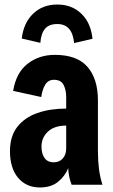

<svg xmlns="http://www.w3.org/2000/svg" viewBox="-20 -815 500 847"><path d="M156 12Q96 12 60 -30.5Q24 -73 24 -148Q24 -214 56.5 -255.5Q89 -297 145 -316.5Q201 -336 272 -336V-387Q272 -418 260.5 -440.5Q249 -463 218 -463Q192 -463 179 -440.5Q166 -418 162 -387L38 -414Q51 -494 101.5 -533.5Q152 -573 222 -573Q320 -573 366 -520Q412 -467 412 -372V-148Q412 -108 416.5 -71Q421 -34 432 0H296Q282 -36 281 -73Q266 -37 235.5 -12.5Q205 12 156 12ZM163 -168Q163 -137 176.5 -118Q190 -99 217 -99Q242 -99 257 -116Q272 -133 272 -160V-261Q220 -261 191.5 -234.5Q163 -208 163 -168ZM307 -625Q299 -709 233 -709Q196 -709 178.5 -688Q161 -667 158 -626L76 -645Q84 -714 126 -754.5Q168 -795 233 -795Q297 -795 339 -754.5Q381 -714 388 -644Z"/></svg>

Font: Freeman
Style: Regular
Weight: 400
Designer: Vernon Adams, Aoife Mooney, Rodrigo Fuenzalida
Foundry: Rodrigo Fuenzalida
Version: Version 1.000; ttfautohint (v1.8.4.7-5d5b)